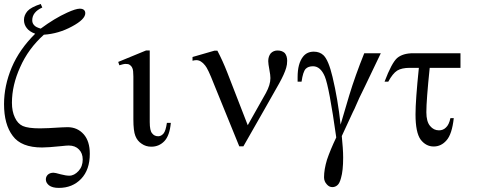

<svg xmlns="http://www.w3.org/2000/svg" viewBox="-21 -711 2363 951"><path d="M196.3 -539.1Q119.1 -469.7 79.1 -378.9Q38.1 -289.1 38.1 -202.1Q38.1 -159.2 52.7 -128.9Q66.4 -98.6 91.8 -86.9Q118.2 -75.2 176.8 -75.2Q210.9 -75.2 284.2 -80.1Q302.7 -81.1 313.5 -81.1Q362.3 -81.1 393.6 -45.9Q423.8 -11.7 423.8 50.8Q423.8 129.9 380.9 174.8Q337.9 219.7 270.5 219.7Q238.3 219.7 221.7 207Q206.1 194.3 206.1 177.7Q206.1 164.1 215.8 154.3Q226.6 144.5 244.1 144.5Q252 144.5 279.3 152.3Q305.7 159.2 322.3 159.2Q346.7 159.2 368.2 135.7Q388.7 113.3 388.7 79.1Q388.7 47.9 370.1 29.3Q351.6 9.8 319.3 9.8Q308.6 9.8 283.2 12.7Q216.8 19.5 187.5 19.5Q84 19.5 42 -38.1Q-1 -94.7 -1 -195.3Q-1 -286.1 37.1 -377Q75.2 -466.8 153.3 -543.9Q124 -554.7 111.3 -572.3Q97.7 -589.8 97.7 -612.3Q97.7 -635.7 115.2 -656.2Q131.8 -674.8 180.7 -691.4Q183.6 -685.5 188.5 -673.8Q138.7 -651.4 138.7 -610.4Q138.7 -595.7 148.4 -585.9Q156.2 -576.2 180.7 -569.3Q249 -620.1 311.5 -648.4Q354.5 -668 374 -668Q387.7 -668 394.5 -662.1Q401.4 -656.2 401.4 -645.5Q401.4 -615.2 335.9 -580.1Q269.5 -543.9 196.3 -539.1Z M805.7 -102.5Q810.5 -102.5 825.2 -102.5Q819.3 -39.1 793 -11.7Q766.6 15.6 728.5 15.6Q701.2 15.6 680.7 1Q659.2 -12.7 649.4 -38.1Q639.6 -62.5 639.6 -120.1Q639.6 -123 639.6 -126Q639.6 -194.3 639.6 -332Q639.6 -363.3 634.8 -373Q630.9 -383.8 620.1 -390.6Q615.2 -394.5 598.6 -394.5Q592.8 -394.5 570.3 -387.7Q568.4 -393.6 564.5 -404.3Q598.6 -418 702.1 -460.9Q707 -460.9 720.7 -460.9Q720.7 -372.1 720.7 -106.4Q720.7 -63.5 732.4 -50.8Q743.2 -36.1 762.7 -36.1Q777.3 -36.1 789.1 -49.8Q799.8 -62.5 805.7 -102.5Z M1206.1 -90.8Q1228.5 -130.9 1295.9 -250Q1318.4 -291 1318.4 -324.2Q1318.4 -338.9 1313.5 -364.3Q1307.6 -395.5 1307.6 -408.2Q1307.6 -431.6 1320.3 -447.3Q1334 -460.9 1353.5 -460.9Q1376 -460.9 1389.6 -448.2Q1401.4 -433.6 1401.4 -410.2Q1401.4 -390.6 1396.5 -375Q1387.7 -344.7 1362.3 -298.8Q1338.9 -256.8 1291 -172.9Q1263.7 -126 1184.6 13.7Q1179.7 13.7 1164.1 13.7Q1132.8 -63.5 1038.1 -295.9Q1008.8 -371.1 995.1 -386.7Q974.6 -413.1 951.2 -413.1Q943.4 -413.1 932.6 -410.2Q932.6 -414.1 932.6 -423.8Q932.6 -424.8 932.6 -428.7Q960 -436.5 1041 -460Q1043.9 -460 1055.7 -460Q1082 -410.2 1104.5 -352.5Q1138.7 -265.6 1206.1 -90.8Z M1783.2 -447.3Q1803.7 -447.3 1865.2 -447.3Q1857.4 -429.7 1785.2 -280.3Q1753.9 -217.8 1741.2 -186.5Q1735.4 -171.9 1727.5 -157.2Q1709 -117.2 1671.9 -37.1Q1674.8 -4.9 1676.8 20.5Q1678.7 46.9 1678.7 69.3Q1678.7 134.8 1668 170.9Q1661.1 197.3 1650.4 206.1Q1639.6 215.8 1625 215.8Q1609.4 215.8 1597.7 202.1Q1584 187.5 1584 167Q1584 128.9 1598.6 80.1Q1615.2 31.2 1644.5 -30.3Q1609.4 -280.3 1587.9 -332Q1566.4 -382.8 1529.3 -382.8Q1505.9 -382.8 1493.2 -370.1Q1479.5 -355.5 1472.7 -306.6Q1466.8 -306.6 1453.1 -306.6Q1453.1 -321.3 1453.1 -329.1Q1453.1 -395.5 1479.5 -429.7Q1499 -455.1 1533.2 -455.1Q1562.5 -455.1 1581.1 -437.5Q1606.4 -413.1 1626 -330.1Q1652.3 -220.7 1666 -93.8Q1680.7 -142.6 1709 -239.3Q1738.3 -335.9 1783.2 -447.3Z M2259.8 -447.3Q2259.8 -428.7 2259.8 -375Q2221.7 -375 2107.4 -375Q2090.8 -214.8 2090.8 -155.3Q2090.8 -108.4 2109.4 -86.9Q2127 -65.4 2153.3 -65.4Q2173.8 -65.4 2187.5 -79.1Q2203.1 -92.8 2210 -126Q2215.8 -126 2226.6 -126Q2217.8 -45.9 2190.4 -15.6Q2164.1 14.6 2127 14.6Q2088.9 14.6 2062.5 -19.5Q2037.1 -54.7 2037.1 -144.5Q2037.1 -214.8 2053.7 -375Q2039.1 -375 2008.8 -375Q1968.8 -375 1946.3 -361.3Q1923.8 -346.7 1902.3 -306.6Q1895.5 -306.6 1883.8 -306.6Q1918.9 -399.4 1946.3 -423.8Q1974.6 -447.3 2025.4 -447.3Q2103.5 -447.3 2259.8 -447.3Z"/></svg>

Font: Griech2
Style: Regular
Weight: 400
Version: 001.007